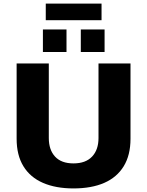

<svg xmlns="http://www.w3.org/2000/svg" viewBox="-20 -1042 823 1074"><path d="M391 12Q292 12 220.5 -19Q149 -50 111 -112Q73 -174 73 -266V-687H253V-270Q253 -204 288 -166Q323 -128 391 -128Q459 -128 495 -166Q531 -204 531 -270V-687H710V-266Q710 -174 672 -112Q634 -50 563 -19Q492 12 391 12ZM220 -751V-877H352V-751ZM432 -751V-877H565V-751ZM236 -929V-1022H548V-929Z"/></svg>

Font: Archivo SemiBold ExtraBold
Style: Regular
Weight: 800
Version: Version 2.001